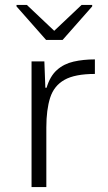

<svg xmlns="http://www.w3.org/2000/svg" viewBox="-20 -759 440 779"><path d="M108 0V-510H160L164 -403H169Q183 -450 211 -475Q239 -500 278.5 -509Q318 -518 365 -518V-459Q284 -459 241.5 -435Q199 -411 183.5 -362.5Q168 -314 168 -242V0ZM167 -597 47 -733V-739H89L200 -634L311 -739H354V-733L234 -597Z"/></svg>

Font: Saira Expanded Light
Style: Regular
Weight: 300
Width: 7
Designer: Hector Gatti with collaboration of the Omnibus-Type team
Foundry: Omnibus-Type
Version: Version 1.101